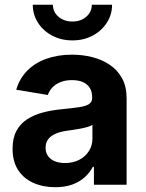

<svg xmlns="http://www.w3.org/2000/svg" viewBox="-20 -785 621 816"><path d="M215 10.6Q162.9 10.6 121.7 -7.8Q80.6 -26.1 57 -62.4Q33.4 -98.7 33.4 -152.6Q33.4 -198.5 50.1 -229.1Q66.8 -259.7 95.8 -278.4Q124.9 -297.1 161.8 -306.8Q198.7 -316.6 239.2 -320.4Q286.5 -325.2 315.5 -329.4Q344.6 -333.6 358.1 -342.5Q371.7 -351.5 371.7 -369.2V-371.6Q371.7 -394.9 361.8 -411.1Q351.8 -427.3 332.8 -435.9Q313.7 -444.5 285.9 -444.5Q257.9 -444.5 237 -436Q216 -427.4 202.6 -413.2Q189.2 -399 183.3 -381.3L49 -403.6Q62.9 -451.3 95.6 -484.5Q128.4 -517.7 177 -535.2Q225.7 -552.7 286.4 -552.7Q330.3 -552.7 371.8 -542.3Q413.3 -531.9 446.3 -509.7Q479.3 -487.6 498.7 -452.4Q518.1 -417.2 518.1 -367.5V0H379.2V-75.8H374.4Q361.2 -50.4 339.2 -31Q317.3 -11.5 286.4 -0.4Q255.5 10.6 215 10.6ZM256.2 -92.1Q290.8 -92.1 317 -105.9Q343.1 -119.6 357.9 -143Q372.8 -166.4 372.8 -195.2V-254.2Q366.1 -249.7 353 -245.8Q340 -241.8 323.9 -238.7Q307.8 -235.6 292.1 -233.3Q276.5 -231 264.3 -229.3Q237.3 -225.7 216.8 -216.9Q196.4 -208.2 185 -193.6Q173.7 -179 173.7 -156.9Q173.7 -135.7 184.4 -121.3Q195.1 -106.9 213.6 -99.5Q232.2 -92.1 256.2 -92.1ZM287.8 -613.3Q240 -613.3 202 -633.5Q163.9 -653.6 141.6 -688.2Q119.3 -722.7 119.3 -765H204.8Q204.8 -734.4 228.5 -713.9Q252.2 -693.5 287.8 -693.5Q323 -693.5 346.6 -713.9Q370.2 -734.4 370.2 -765H456.3Q456.3 -722.7 434 -688.3Q411.8 -653.9 373.8 -633.6Q335.7 -613.3 287.8 -613.3Z"/></svg>

Font: Inter Variable LoSnoCo
Style: Regular
Weight: 400
Designer: Rasmus Andersson
Foundry: rsms
Version: Version 4.000;git-a52131595; featfreeze: case,dlig,ss01,ss02